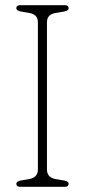

<svg xmlns="http://www.w3.org/2000/svg" viewBox="-20 -720 328 740"><path d="M161 -66.5Q161 -35.5 196 -29.5L226.5 -24.5Q244.5 -21.5 244.5 -11.5Q244.5 0 229 0H58.5Q43 0 43 -11.5Q43 -21.5 61 -24.5L91 -29.5Q126 -35.5 126 -66.5V-634Q126 -664.5 93 -670L61 -675.5Q43 -678.5 43 -688.5Q43 -700 58.5 -700H229Q244.5 -700 244.5 -688.5Q244.5 -678.5 226.5 -675.5L194 -670Q161 -664.5 161 -634Z"/></svg>

Font: Fraunces 72pt SuperSoft Thin
Style: Regular
Weight: 100
Version: Version 1.000;[b76b70a41]